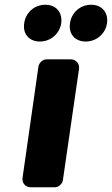

<svg xmlns="http://www.w3.org/2000/svg" viewBox="-20 -789 472 809"><path d="M171 -769C126 -769 88 -737 82 -691C75 -646 103 -614 148 -614C193 -614 231 -646 238 -691C244 -737 216 -769 171 -769ZM364 -769C319 -769 281 -737 275 -691C268 -646 296 -614 341 -614C386 -614 424 -646 431 -691C437 -737 409 -769 364 -769ZM245 -30 313 -499C316 -521 300 -539 278 -539H177C160 -539 145 -525 142 -509L75 -40C72 -18 87 0 109 0H211C227 0 243 -14 245 -30Z"/></svg>

Font: Trueno
Style: RoundBdIt
Weight: 700
Designer: Julieta Ulanovsky, Jasper
Foundry: Julieta Ulanovsky, Cannot Into Space Fonts
Version: Version 3.001